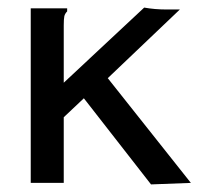

<svg xmlns="http://www.w3.org/2000/svg" viewBox="-20 -482 540 506"><path d="M201 -223 148 -173V0H61V-460H157V-452Q151 -446 149.5 -439Q148 -432 148 -415V-264L360 -462Q388 -457 418 -457H454L264 -276L483 0L378 4Z"/></svg>

Font: Inconsolata Medium
Style: Regular
Weight: 500
Monospace: yes
Designer: Raph Levien, Cyreal, Brenton Simpson
Foundry: Raph Levien, Cyreal, Google
Version: Version 3.001; ttfautohint (v1.8.2.53-6de2)